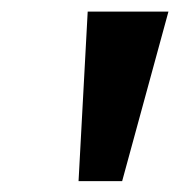

<svg xmlns="http://www.w3.org/2000/svg" viewBox="-20 -748 318 340"><path d="M119.1 -427.2 135.3 -727.5H278.3L196.3 -427.2Z"/></svg>

Font: Inter 28pt
Style: Bold Italic
Weight: 700
Italic angle: -9.3988°
Designer: Rasmus Andersson
Foundry: rsms
Version: Version 4.001;git-66647c0bb